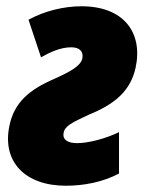

<svg xmlns="http://www.w3.org/2000/svg" viewBox="-20 -583 471 613"><path d="M190 10C249 10 309 -2 360 -29V-161C316 -140 262 -126 226 -126C201 -126 179 -134 183 -158C186 -180 208 -191 264 -217C348 -251 397 -294 413 -367C437 -479 375 -563 240 -563C184 -563 122 -548 71 -520L111 -400C139 -416 173 -432 207 -432C234 -432 247 -419 243 -397C238 -373 208 -356 153 -331C74 -297 25 -256 10 -181C-14 -66 61 10 190 10Z"/></svg>

Font: Noto Sans Condensed Black
Style: Italic
Weight: 900
Width: 3
Italic angle: -12°
Designer: Monotype Design Team
Foundry: Monotype Imaging Inc.
Version: Version 2.013